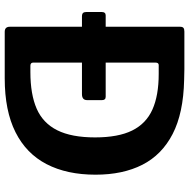

<svg xmlns="http://www.w3.org/2000/svg" viewBox="-14 -768 782 793"><g transform="rotate(90 376.5 -371.0)"><path d="M393 -340Q393 -319 368 -319H48Q37 -319 33 -323.5Q29 -328 29 -338V-400Q29 -417 43 -417H379Q393 -417 393 -402ZM111 0Q90 0 90 -21V-724Q90 -734 94.5 -738Q99 -742 110 -742Q130 -742 156.5 -742Q183 -742 211.5 -742Q240 -742 265.5 -742Q291 -742 310 -741Q447 -738 533 -693.5Q619 -649 660 -568.5Q701 -488 701 -375Q701 -257 657.5 -173Q614 -89 525.5 -44.5Q437 0 303 0ZM251 -106H277Q369 -106 428.5 -132Q488 -158 517.5 -217Q547 -276 547 -373Q547 -469 518.5 -526.5Q490 -584 432 -610Q374 -636 285 -636H248Q238 -636 238 -622V-118Q238 -106 251 -106Z"/></g></svg>

Font: Libre Franklin Thin SemiBold
Style: Regular
Weight: 600
Version: Version 3.000